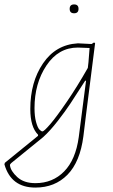

<svg xmlns="http://www.w3.org/2000/svg" viewBox="-78 -651 512 868"><path d="M237 -611Q237 -631 257 -631Q277 -631 277 -611Q277 -591 257 -591Q237 -591 237 -611ZM277 -455 336 -452 347 -459 352 -456 311 -133 299 -35Q284 81 227 139Q170 197 82 197Q-28 197 -58 92L-56 85L94 -37V-42Q59 -77 59 -158Q59 -280 116.5 -364.5Q174 -449 273 -455ZM78 -162Q78 -125 85 -99.5Q92 -74 100 -65.5Q108 -57 114 -57Q121 -57 149 -89.5Q177 -122 224.5 -191.5Q272 -261 319 -344L322 -370L327 -434L274 -436Q186 -436 132 -355Q78 -274 78 -162ZM82 177Q160 177 212 124Q264 71 278 -31L311 -286H307Q264 -219 241 -184Q218 -149 183 -104Q148 -59 117 -31L-27 86Q-33 91 -33 96Q-30 122 0 149.5Q30 177 82 177Z"/></svg>

Font: Alegreya Sans Thin
Style: Italic
Weight: 100
Italic angle: -7°
Designer: Juan Pablo del Peral
Foundry: Huerta Tipografica
Version: Version 2.007